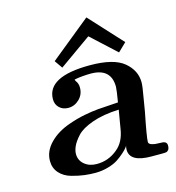

<svg xmlns="http://www.w3.org/2000/svg" viewBox="-101 -744 765 836"><g transform="rotate(-15 281.5 -326.0)"><path d="M48.8 -95.2Q48.8 -139.2 84 -175Q119.1 -210.9 174.8 -230Q211.9 -243.2 247.6 -250Q283.2 -256.8 309.6 -259Q335.9 -261.2 400.9 -265.1Q409.7 -316.9 410.2 -333Q410.2 -417 318.8 -417Q302.7 -417 284.9 -415.5Q267.1 -414.1 255.6 -412.1Q244.1 -410.2 244.1 -409.2Q244.1 -408.2 245.6 -406Q247.1 -403.8 247.1 -402.8Q258.3 -388.7 257.8 -370.1Q257.8 -339.4 236.3 -318.6Q214.8 -297.9 187 -297.9Q162.1 -297.9 146.5 -313Q130.9 -328.1 130.9 -351.1Q130.9 -453.1 324.2 -453.1Q431.2 -453.1 477.1 -415Q522.9 -377 522.9 -323.2Q522.9 -305.2 514.2 -257.8Q505.4 -203.6 503.9 -195.8Q481.9 -85.9 481.9 -64.9Q481.9 -46.9 538.1 -46.9Q563 -46.9 563 -27.8Q563 -14.6 558.1 -8.3Q553.2 -2 547.1 -1Q541 0 528.8 0H481Q383.8 0 383.8 -56.2Q383.8 -64 386.2 -74.2Q385.3 -71.3 379.6 -64.2Q374 -57.1 360.1 -44.7Q346.2 -32.2 329.1 -21Q312 -9.8 284.4 -2Q256.8 5.9 227.1 5.9Q203.1 5.9 178.5 2.9Q153.8 0 121.3 -9Q88.9 -18.1 68.8 -40.5Q48.8 -63 48.8 -95.2ZM166 -95.2Q166 -66.4 188 -48.1Q210 -29.8 243.2 -29.8Q296.4 -29.8 336.9 -64Q373 -92.8 381.8 -149.9Q383.8 -164.1 388.9 -192.1Q394 -220.2 396 -233.9Q325.2 -231 275.6 -213.4Q226.1 -195.8 204.6 -172.4Q183.1 -148.9 174.6 -130.1Q166 -111.3 166 -95.2ZM181.2 -509.8 363.8 -658.2 499 -511.2V-509.8L461.9 -474.1L351.1 -576.2H350.1L206.1 -474.1Z"/></g></svg>

Font: CMU Serif Extra
Style: BoldSlanted
Weight: 700
Italic angle: -9.46001°
Version: Version 0.7.0